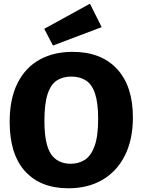

<svg xmlns="http://www.w3.org/2000/svg" viewBox="-20 -1000 766 1033"><path d="M348 13Q198 13 115 -78.5Q32 -170 32 -344Q32 -468 74 -552Q116 -636 192 -678.5Q268 -721 371 -721Q524 -721 609.5 -629Q695 -537 695 -368Q695 -250 652.5 -164.5Q610 -79 532 -33Q454 13 348 13ZM360 -119Q404 -119 437 -140.5Q470 -162 489 -214.5Q508 -267 508 -361Q508 -446 491.5 -496Q475 -546 442.5 -567Q410 -588 363 -588Q319 -588 286.5 -567.5Q254 -547 236.5 -495Q219 -443 219 -350Q219 -223 254.5 -171Q290 -119 360 -119ZM265 -755 218 -845 464 -980 527 -854Z"/></svg>

Font: Bitter ExtraBold
Style: Regular
Weight: 800
Designer: Sol Matas, and Bitter project Authors
Foundry: Sol Matas
Version: Version 2.001